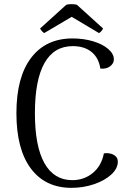

<svg xmlns="http://www.w3.org/2000/svg" viewBox="-20 -891 636 924"><path d="M59 -346Q59 -520 130 -613Q201 -706 329 -706Q382 -706 427.5 -692.5Q473 -679 500.5 -655.5Q528 -632 528 -605Q528 -586 510 -572Q492 -558 463 -561Q455 -613 420.5 -641Q386 -669 330 -669Q240 -669 194 -587.5Q148 -506 148 -346Q148 -187 194 -105.5Q240 -24 328 -24Q384 -24 426 -58Q468 -92 480 -153L492 -154Q515 -154 531 -143.5Q547 -133 547 -113Q547 -80 515.5 -51Q484 -22 432.5 -4.5Q381 13 324 13Q198 13 128.5 -80Q59 -173 59 -346ZM476 -754Q474 -749 468 -741.5Q462 -734 456 -732L325 -810L193 -732Q188 -734 181.5 -741.5Q175 -749 173 -754L299 -868Q308 -871 324 -871Q341 -871 350 -868Z"/></svg>

Font: Arima Madurai
Style: Regular
Weight: 400
Designer: Joana Correia and Natanael Gama
Foundry: NDISCOVER
Version: Version 1.020